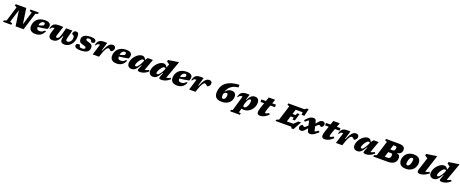

<svg xmlns="http://www.w3.org/2000/svg" viewBox="265 -3516 15574 6495"><g transform="rotate(20 8052.0 -269.0)"><path d="M283.5 -54 268 0H-30.5L-15.5 -54L71 -81.5L235.5 -614L159.5 -657.5L174.5 -707H551.5L632.5 -149.5L777.5 -623.5L692.5 -653L708 -707H1006.5L991.5 -653L905 -625.5L712.5 0H424L343 -554L198.5 -83.5Z M1451.5 -201Q1397.5 -80.5 1320 -32.8Q1242.5 15 1140.5 15Q1024.5 15 966.8 -37.5Q909 -90 909 -181Q909 -249.5 932.2 -313Q955.5 -376.5 1003 -427.2Q1050.5 -478 1123.8 -507.5Q1197 -537 1297.5 -537Q1371 -537 1416 -519.5Q1461 -502 1481.8 -472.8Q1502.5 -443.5 1502.5 -407.5Q1502.5 -381.5 1495.8 -352Q1489 -322.5 1471.5 -287Q1389.5 -269 1302.8 -256.2Q1216 -243.5 1133.5 -235.5Q1134 -173.5 1155.5 -149.5Q1177 -125.5 1238 -125.5Q1286.5 -125.5 1325.2 -142.5Q1364 -159.5 1397 -201ZM1275 -454.5Q1245 -454.5 1216.2 -438.8Q1187.5 -423 1166.2 -388.5Q1145 -354 1137 -298Q1203 -313 1240.2 -324.8Q1277.5 -336.5 1294.8 -348.2Q1312 -360 1316.5 -375Q1321 -390 1321 -411.5Q1321 -454.5 1275 -454.5Z M2053.5 -522H2277L2205 -234Q2194 -191 2194 -166.5Q2194 -139.5 2206.8 -127Q2219.5 -114.5 2248.5 -114.5Q2282.5 -114.5 2316.8 -137.2Q2351 -160 2373.8 -203.8Q2396.5 -247.5 2396.5 -309.5Q2396.5 -344 2383 -363.5Q2369.5 -383 2351.5 -393Q2333.5 -403 2320 -407.8Q2306.5 -412.5 2306.5 -417Q2306.5 -464.5 2333.2 -500.8Q2360 -537 2419 -537Q2448 -537 2469 -525Q2490 -513 2501.5 -480.8Q2513 -448.5 2513 -388.5Q2513 -285 2483 -209Q2453 -133 2404.2 -83.2Q2355.5 -33.5 2298.2 -9.2Q2241 15 2186 15Q2114.5 15 2077.8 -15Q2041 -45 2041 -108.5Q2041 -134 2047 -164.5L2060 -233H2038Q2001 -138.5 1958.8 -84.2Q1916.5 -30 1867.5 -7.5Q1818.5 15 1761 15Q1684.5 15 1648 -21Q1611.5 -57 1611.5 -120Q1611.5 -165.5 1629.5 -221.5L1684 -393.5H1676.5Q1644 -393.5 1623 -389Q1602 -384.5 1584.8 -368.2Q1567.5 -352 1545.5 -316.5L1522 -322.5Q1537 -384.5 1557.5 -426Q1578 -467.5 1610 -491.8Q1642 -516 1691 -526.5Q1740 -537 1812.5 -537Q1839.5 -537 1859 -536.2Q1878.5 -535.5 1898.5 -534.5Q1918.5 -533.5 1947 -531.5L1838.5 -193Q1830 -167 1830 -148.5Q1830 -114.5 1868.5 -114.5Q1892 -114.5 1913 -129Q1934 -143.5 1954.2 -184Q1974.5 -224.5 1995 -302Z M2686 -163Q2688 -132.5 2692.5 -113.2Q2697 -94 2707 -83.5Q2717 -73 2734.8 -69.5Q2752.5 -66 2781 -66Q2844.5 -66 2869.5 -80.5Q2894.5 -95 2894.5 -121.5Q2894.5 -139.5 2886.5 -150.5Q2878.5 -161.5 2853.5 -171Q2828.5 -180.5 2777 -193Q2726 -205.5 2694.5 -222.8Q2663 -240 2648.8 -269.2Q2634.5 -298.5 2634.5 -346.5Q2634.5 -433.5 2710 -485Q2785.5 -536.5 2933 -536.5Q3009.5 -536.5 3053.5 -524.5Q3097.5 -512.5 3116 -491Q3134.5 -469.5 3134.5 -441.5Q3134.5 -415.5 3124.5 -399Q3114.5 -382.5 3087.5 -374.8Q3060.5 -367 3010 -367Q2999.5 -421.5 2975 -441Q2953 -458.5 2913.5 -458.5Q2862 -458.5 2843 -446.2Q2824 -434 2824 -410.5Q2824 -395.5 2831.2 -384.8Q2838.5 -374 2862.2 -364Q2886 -354 2935.5 -340.5Q3010 -320.5 3042.8 -289.5Q3075.5 -258.5 3075.5 -198.5Q3075.5 -88.5 2999.2 -36.8Q2923 15 2760 15Q2681 15 2634.5 1.8Q2588 -11.5 2568.2 -34.8Q2548.5 -58 2548.5 -87.5Q2548.5 -114.5 2559.2 -131Q2570 -147.5 2599.8 -155.2Q2629.5 -163 2686 -163Z M3321 -393.5H3313.5Q3281 -393.5 3260 -389Q3239 -384.5 3221.8 -368.2Q3204.5 -352 3182.5 -316.5L3159 -322.5Q3177 -406 3209.2 -452Q3241.5 -498 3292 -516.5Q3342.5 -535 3414.5 -535Q3442.5 -535 3460.5 -534.8Q3478.5 -534.5 3494 -533.8Q3509.5 -533 3529 -531.5L3441 -231.5H3461.5Q3508 -343.5 3550 -410.5Q3592 -477.5 3636.5 -507.2Q3681 -537 3734.5 -537Q3786 -537 3811.8 -510.8Q3837.5 -484.5 3837.5 -443Q3837.5 -411 3821.5 -381.2Q3805.5 -351.5 3781.5 -332.5Q3757.5 -313.5 3733 -313.5Q3730 -313.5 3717.2 -325Q3704.5 -336.5 3691.5 -348Q3678.5 -359.5 3664.8 -368.5Q3651 -377.5 3640.5 -377.5Q3594 -377.5 3550 -306.5Q3506 -235.5 3457.5 -87.5L3429 0H3200Z M4372.5 -201Q4318.5 -80.5 4241 -32.8Q4163.5 15 4061.5 15Q3945.5 15 3887.8 -37.5Q3830 -90 3830 -181Q3830 -249.5 3853.2 -313Q3876.5 -376.5 3924 -427.2Q3971.5 -478 4044.8 -507.5Q4118 -537 4218.5 -537Q4292 -537 4337 -519.5Q4382 -502 4402.8 -472.8Q4423.5 -443.5 4423.5 -407.5Q4423.5 -381.5 4416.8 -352Q4410 -322.5 4392.5 -287Q4310.5 -269 4223.8 -256.2Q4137 -243.5 4054.5 -235.5Q4055 -173.5 4076.5 -149.5Q4098 -125.5 4159 -125.5Q4207.5 -125.5 4246.2 -142.5Q4285 -159.5 4318 -201ZM4196 -454.5Q4166 -454.5 4137.2 -438.8Q4108.5 -423 4087.2 -388.5Q4066 -354 4058 -298Q4124 -313 4161.2 -324.8Q4198.5 -336.5 4215.8 -348.2Q4233 -360 4237.5 -375Q4242 -390 4242 -411.5Q4242 -454.5 4196 -454.5Z M4828 -80.5 4885 -219H4868Q4823 -143.5 4787.5 -97Q4752 -50.5 4721.2 -26.2Q4690.5 -2 4660.5 6.5Q4630.5 15 4596.5 15Q4559 15 4524 -1Q4489 -17 4466.2 -50Q4443.5 -83 4443.5 -134.5Q4443.5 -192 4464 -249.5Q4484.5 -307 4519.5 -358.5Q4554.5 -410 4599.8 -450.2Q4645 -490.5 4694.8 -513.8Q4744.5 -537 4793.5 -537Q4888.5 -537 4927.5 -430L4996.5 -522H5178.5L5031.5 -109.5Q5069 -113 5101.2 -124.5Q5133.5 -136 5171.5 -161L5201 -115.5Q5116 -40 5041.8 -12.5Q4967.5 15 4902.5 15Q4842 15 4823.8 -5.5Q4805.5 -26 4828 -80.5ZM4672 -153.5Q4672 -118.5 4710.5 -118.5Q4731 -118.5 4755.2 -139.8Q4779.5 -161 4803.8 -195Q4828 -229 4849.8 -268.5Q4871.5 -308 4887.5 -344L4909 -393Q4898.5 -409 4886.5 -414.2Q4874.5 -419.5 4860 -419.5Q4838.5 -419.5 4813.2 -401Q4788 -382.5 4763.2 -352.2Q4738.5 -322 4717.8 -286.2Q4697 -250.5 4684.5 -215.5Q4672 -180.5 4672 -153.5Z M5977 -115.5Q5892 -40 5817.8 -12.5Q5743.5 15 5678.5 15Q5618 15 5598 -4.5Q5578 -24 5599.5 -78.5L5655.5 -219H5638.5Q5593.5 -143.5 5558 -97Q5522.5 -50.5 5491.8 -26.2Q5461 -2 5431 6.5Q5401 15 5367 15Q5330 15 5295 -1Q5260 -17 5237.5 -50Q5215 -83 5215 -134.5Q5215 -192 5235.5 -249.5Q5256 -307 5291 -358.5Q5326 -410 5371.2 -450.2Q5416.5 -490.5 5466.2 -513.8Q5516 -537 5565 -537Q5657.5 -537 5696.5 -434L5745 -566.5L5644.5 -638.5L5658.5 -695L6003.5 -747H6036L5807.5 -109.5Q5845 -113 5877.5 -124.5Q5910 -136 5947.5 -161ZM5442.5 -153.5Q5442.5 -118.5 5481 -118.5Q5501.5 -118.5 5527.5 -139.8Q5553.5 -161 5579.8 -195Q5606 -229 5628.2 -268.5Q5650.5 -308 5664 -345L5681 -391.5Q5670 -408.5 5657.8 -414Q5645.5 -419.5 5630.5 -419.5Q5609 -419.5 5583.8 -401Q5558.5 -382.5 5533.8 -352.2Q5509 -322 5488.2 -286.2Q5467.5 -250.5 5455 -215.5Q5442.5 -180.5 5442.5 -153.5Z M6549.5 -201Q6495.5 -80.5 6418 -32.8Q6340.5 15 6238.5 15Q6122.5 15 6064.8 -37.5Q6007 -90 6007 -181Q6007 -249.5 6030.2 -313Q6053.5 -376.5 6101 -427.2Q6148.5 -478 6221.8 -507.5Q6295 -537 6395.5 -537Q6469 -537 6514 -519.5Q6559 -502 6579.8 -472.8Q6600.5 -443.5 6600.5 -407.5Q6600.5 -381.5 6593.8 -352Q6587 -322.5 6569.5 -287Q6487.5 -269 6400.8 -256.2Q6314 -243.5 6231.5 -235.5Q6232 -173.5 6253.5 -149.5Q6275 -125.5 6336 -125.5Q6384.5 -125.5 6423.2 -142.5Q6462 -159.5 6495 -201ZM6373 -454.5Q6343 -454.5 6314.2 -438.8Q6285.5 -423 6264.2 -388.5Q6243 -354 6235 -298Q6301 -313 6338.2 -324.8Q6375.5 -336.5 6392.8 -348.2Q6410 -360 6414.5 -375Q6419 -390 6419 -411.5Q6419 -454.5 6373 -454.5Z M6792.5 -393.5H6785Q6752.5 -393.5 6731.5 -389Q6710.5 -384.5 6693.2 -368.2Q6676 -352 6654 -316.5L6630.5 -322.5Q6648.5 -406 6680.8 -452Q6713 -498 6763.5 -516.5Q6814 -535 6886 -535Q6914 -535 6932 -534.8Q6950 -534.5 6965.5 -533.8Q6981 -533 7000.5 -531.5L6912.5 -231.5H6933Q6979.5 -343.5 7021.5 -410.5Q7063.5 -477.5 7108 -507.2Q7152.5 -537 7206 -537Q7257.5 -537 7283.2 -510.8Q7309 -484.5 7309 -443Q7309 -411 7293 -381.2Q7277 -351.5 7253 -332.5Q7229 -313.5 7204.5 -313.5Q7201.5 -313.5 7188.8 -325Q7176 -336.5 7163 -348Q7150 -359.5 7136.2 -368.5Q7122.5 -377.5 7112 -377.5Q7065.5 -377.5 7021.5 -306.5Q6977.5 -235.5 6929 -87.5L6900.5 0H6671.5Z M8218 -731.5V-638Q8099 -626 8017.8 -582.8Q7936.5 -539.5 7887.8 -474.2Q7839 -409 7817.5 -331Q7868 -402 7926 -429.2Q7984 -456.5 8045.5 -456.5Q8121.5 -456.5 8162 -414.5Q8202.5 -372.5 8202.5 -295Q8202.5 -206 8158 -135.8Q8113.5 -65.5 8033 -25.2Q7952.5 15 7844 15Q7749 15 7690.5 -13Q7632 -41 7605.2 -92Q7578.5 -143 7578.5 -211Q7578.5 -275 7593.2 -344.2Q7608 -413.5 7646.8 -478.8Q7685.5 -544 7757 -598.2Q7828.5 -652.5 7941.2 -688Q8054 -723.5 8218 -731.5ZM7798.5 -180Q7798.5 -134.5 7812.8 -115.5Q7827 -96.5 7853.5 -96.5Q7895 -96.5 7923.5 -137.2Q7952 -178 7952 -258Q7952 -291 7941.2 -307.5Q7930.5 -324 7901.5 -324Q7875 -324 7849.5 -309Q7824 -294 7803 -256.5Q7798.5 -219.5 7798.5 -180Z M8591.5 162 8575 217.5H8223.5L8238.5 162.5L8295.5 147L8453 -395Q8449 -395.5 8442.5 -395.5Q8407.5 -395.5 8385 -390.5Q8362.5 -385.5 8344.5 -369Q8326.5 -352.5 8304 -317L8283 -324.5Q8301 -407.5 8335.5 -453.2Q8370 -499 8423.2 -517.2Q8476.5 -535.5 8550 -535.5Q8585.5 -535.5 8608 -535Q8630.5 -534.5 8656.5 -532.5L8591.5 -332H8610.5Q8664 -440.5 8719.8 -488.8Q8775.5 -537 8850 -537Q8929 -537 8968 -491Q9007 -445 9007 -367Q9007 -291 8978.8 -222.2Q8950.5 -153.5 8901 -100.2Q8851.5 -47 8786.5 -16.2Q8721.5 14.5 8648.5 14.5Q8597 14.5 8559 3L8517.5 146.5ZM8592 -166Q8587.5 -149 8586 -139.8Q8584.5 -130.5 8584.5 -123.5Q8584.5 -100 8596.8 -86.5Q8609 -73 8630.5 -73Q8655.5 -73 8680.5 -95.2Q8705.5 -117.5 8726 -155.2Q8746.5 -193 8758.8 -240Q8771 -287 8771 -336.5Q8771 -393.5 8734 -393.5Q8710 -393.5 8685.2 -368.5Q8660.5 -343.5 8639.5 -303.8Q8618.5 -264 8606.5 -219.5Z M9085 -431V-522H9245L9295 -668H9526L9472.5 -522H9605.5V-431H9439L9390.5 -299.5Q9374 -250.5 9366 -221.5Q9358 -192.5 9355.5 -177.2Q9353 -162 9353 -153.5Q9353 -138 9359.8 -133.8Q9366.5 -129.5 9379.5 -129.5Q9394 -129.5 9416.5 -137.2Q9439 -145 9488 -178L9524 -131.5Q9451.5 -65 9395.8 -34Q9340 -3 9297.8 6Q9255.5 15 9223 15Q9170 15 9143.2 -9.2Q9116.5 -33.5 9116.5 -87Q9116.5 -145.5 9158 -266.5L9214 -431Z M10369 51.5 10352 0H9780L9796.5 -54L9880.5 -84.5L10048.5 -624.5L9971.5 -653L9987.5 -707H10564.5L10632.5 -756H10700L10638.5 -495.5H10541.5V-590H10293.5L10240.5 -419.5H10351L10382.5 -495H10468.5L10390.5 -240H10304.5L10320.5 -317.5H10209L10147 -117H10380.5L10514 -246.5H10611.5L10447.5 51.5Z M11308.5 -146.5Q11242 -84.5 11191.8 -49.2Q11141.5 -14 11101.5 0.5Q11061.5 15 11024 15Q10975 15 10953 -10Q10931 -35 10915 -101.5L10904.5 -146L10900 -140.5Q10850 -80.5 10818 -46.8Q10786 -13 10758.2 1Q10730.5 15 10693 15Q10651 15 10627.2 -8.5Q10603.5 -32 10603.5 -73.5Q10603.5 -104.5 10619 -129.8Q10634.5 -155 10654.8 -170Q10675 -185 10689 -185Q10694 -185 10702.8 -178.5Q10711.5 -172 10721.5 -164Q10731.5 -156 10742.8 -149.8Q10754 -143.5 10765 -143.5Q10773.5 -143.5 10787 -150.8Q10800.5 -158 10823.5 -178.2Q10846.5 -198.5 10883 -237.5L10848.5 -383Q10845.5 -395.5 10844.2 -398.2Q10843 -401 10840 -401Q10832.5 -401 10805.8 -383.8Q10779 -366.5 10721 -314.5L10681 -356Q10736.5 -423 10782.5 -462.5Q10828.5 -502 10872 -519.5Q10915.5 -537 10963 -537Q11012 -537 11034.2 -511.5Q11056.5 -486 11072 -419.5L11081.5 -377.5L11085 -381.5Q11136 -447.5 11169.2 -480.8Q11202.5 -514 11230.2 -525.5Q11258 -537 11292 -537Q11334 -537 11357.8 -513.5Q11381.5 -490 11381.5 -448.5Q11381.5 -418 11366 -392.5Q11350.5 -367 11330.2 -352Q11310 -337 11295.5 -337Q11290.5 -337 11281 -344.5Q11271.5 -352 11261 -360Q11250.5 -368 11240 -373.2Q11229.5 -378.5 11219.5 -378.5Q11199.5 -378.5 11167.2 -349.2Q11135 -320 11103 -285.5L11137 -137.5Q11139.5 -128 11141 -124.8Q11142.5 -121.5 11147 -121.5Q11156.5 -121.5 11186.2 -136.5Q11216 -151.5 11273 -192.5Z M11410 -431V-522H11570L11620 -668H11851L11797.5 -522H11930.5V-431H11764L11715.5 -299.5Q11699 -250.5 11691 -221.5Q11683 -192.5 11680.5 -177.2Q11678 -162 11678 -153.5Q11678 -138 11684.8 -133.8Q11691.5 -129.5 11704.5 -129.5Q11719 -129.5 11741.5 -137.2Q11764 -145 11813 -178L11849 -131.5Q11776.5 -65 11720.8 -34Q11665 -3 11622.8 6Q11580.5 15 11548 15Q11495 15 11468.2 -9.2Q11441.5 -33.5 11441.5 -87Q11441.5 -145.5 11483 -266.5L11539 -431Z M12077 -393.5H12069.5Q12037 -393.5 12016 -389Q11995 -384.5 11977.8 -368.2Q11960.5 -352 11938.5 -316.5L11915 -322.5Q11933 -406 11965.2 -452Q11997.5 -498 12048 -516.5Q12098.5 -535 12170.5 -535Q12198.5 -535 12216.5 -534.8Q12234.5 -534.5 12250 -533.8Q12265.5 -533 12285 -531.5L12197 -231.5H12217.5Q12264 -343.5 12306 -410.5Q12348 -477.5 12392.5 -507.2Q12437 -537 12490.5 -537Q12542 -537 12567.8 -510.8Q12593.5 -484.5 12593.5 -443Q12593.5 -411 12577.5 -381.2Q12561.5 -351.5 12537.5 -332.5Q12513.5 -313.5 12489 -313.5Q12486 -313.5 12473.2 -325Q12460.5 -336.5 12447.5 -348Q12434.5 -359.5 12420.8 -368.5Q12407 -377.5 12396.5 -377.5Q12350 -377.5 12306 -306.5Q12262 -235.5 12213.5 -87.5L12185 0H11956Z M12954.5 -80.5 13011.5 -219H12994.5Q12949.5 -143.5 12914 -97Q12878.5 -50.5 12847.8 -26.2Q12817 -2 12787 6.5Q12757 15 12723 15Q12685.5 15 12650.5 -1Q12615.5 -17 12592.8 -50Q12570 -83 12570 -134.5Q12570 -192 12590.5 -249.5Q12611 -307 12646 -358.5Q12681 -410 12726.2 -450.2Q12771.5 -490.5 12821.2 -513.8Q12871 -537 12920 -537Q13015 -537 13054 -430L13123 -522H13305L13158 -109.5Q13195.5 -113 13227.8 -124.5Q13260 -136 13298 -161L13327.5 -115.5Q13242.5 -40 13168.2 -12.5Q13094 15 13029 15Q12968.5 15 12950.2 -5.5Q12932 -26 12954.5 -80.5ZM12798.5 -153.5Q12798.5 -118.5 12837 -118.5Q12857.5 -118.5 12881.8 -139.8Q12906 -161 12930.2 -195Q12954.5 -229 12976.2 -268.5Q12998 -308 13014 -344L13035.5 -393Q13025 -409 13013 -414.2Q13001 -419.5 12986.5 -419.5Q12965 -419.5 12939.8 -401Q12914.5 -382.5 12889.8 -352.2Q12865 -322 12844.2 -286.2Q12823.5 -250.5 12811 -215.5Q12798.5 -180.5 12798.5 -153.5Z M13565 -624.5 13488 -653 13504 -707H13956.5Q14042.5 -707 14092.8 -690Q14143 -673 14165 -641Q14187 -609 14187 -563Q14187 -482 14138.8 -436.8Q14090.5 -391.5 14000.5 -380Q14071.5 -368.5 14100.5 -336Q14129.5 -303.5 14129.5 -246.5Q14129.5 -129.5 14052.5 -64.8Q13975.5 0 13814.5 0H13296.5L13313 -54L13397 -84.5ZM13873 -589.5H13809.5L13758 -423H13855.5Q13885.5 -423 13902.5 -442Q13919.5 -461 13926.5 -488.8Q13933.5 -516.5 13933.5 -543Q13933.5 -567 13920.5 -578.2Q13907.5 -589.5 13873 -589.5ZM13819.5 -314H13724.5L13667 -128.5H13779.5Q13818 -128.5 13839.8 -148.5Q13861.5 -168.5 13870.5 -200Q13879.5 -231.5 13879.5 -266Q13879.5 -289 13866.5 -301.5Q13853.5 -314 13819.5 -314Z M14569.5 -537Q14661 -537 14716.8 -508Q14772.5 -479 14797.8 -430.2Q14823 -381.5 14823 -322Q14823 -259 14801.2 -199Q14779.5 -139 14736 -90.8Q14692.5 -42.5 14626.2 -13.8Q14560 15 14470.5 15Q14379 15 14323.2 -14Q14267.5 -43 14242.2 -92Q14217 -141 14217 -200Q14217 -263 14238.8 -323Q14260.5 -383 14304 -431.2Q14347.5 -479.5 14414 -508.2Q14480.5 -537 14569.5 -537ZM14484.5 -114.5Q14514 -114.5 14536.8 -137.5Q14559.5 -160.5 14574.8 -196.2Q14590 -232 14597.8 -271Q14605.5 -310 14605.5 -342Q14605.5 -379 14593.8 -393.2Q14582 -407.5 14555.5 -407.5Q14526 -407.5 14503.2 -384.5Q14480.5 -361.5 14465.2 -325.8Q14450 -290 14442.2 -251Q14434.5 -212 14434.5 -180Q14434.5 -143 14446.5 -128.8Q14458.5 -114.5 14484.5 -114.5Z M15040 -567.5 14938 -638.5 14952 -695 15297 -747H15329.5L15126.5 -119Q15165 -122.5 15198 -134Q15231 -145.5 15266.5 -165.5L15296 -118Q15229 -65.5 15173 -36.5Q15117 -7.5 15067 3.8Q15017 15 14967.5 15Q14916 15 14895.2 -19.2Q14874.5 -53.5 14897.5 -124.5Z M16075 -115.5Q15990 -40 15915.8 -12.5Q15841.5 15 15776.5 15Q15716 15 15696 -4.5Q15676 -24 15697.5 -78.5L15753.5 -219H15736.5Q15691.5 -143.5 15656 -97Q15620.5 -50.5 15589.8 -26.2Q15559 -2 15529 6.5Q15499 15 15465 15Q15428 15 15393 -1Q15358 -17 15335.5 -50Q15313 -83 15313 -134.5Q15313 -192 15333.5 -249.5Q15354 -307 15389 -358.5Q15424 -410 15469.2 -450.2Q15514.5 -490.5 15564.2 -513.8Q15614 -537 15663 -537Q15755.5 -537 15794.5 -434L15843 -566.5L15742.5 -638.5L15756.5 -695L16101.5 -747H16134L15905.5 -109.5Q15943 -113 15975.5 -124.5Q16008 -136 16045.5 -161ZM15540.5 -153.5Q15540.5 -118.5 15579 -118.5Q15599.5 -118.5 15625.5 -139.8Q15651.5 -161 15677.8 -195Q15704 -229 15726.2 -268.5Q15748.5 -308 15762 -345L15779 -391.5Q15768 -408.5 15755.8 -414Q15743.5 -419.5 15728.5 -419.5Q15707 -419.5 15681.8 -401Q15656.5 -382.5 15631.8 -352.2Q15607 -322 15586.2 -286.2Q15565.5 -250.5 15553 -215.5Q15540.5 -180.5 15540.5 -153.5Z"/></g></svg>

Font: Newsreader 6pt ExtraBold
Style: Italic
Weight: 800
Italic angle: -17°
Designer: Hugues Gentile
Foundry: Production Type
Version: Version 1.003; ttfautohint (v1.8.3)